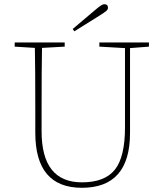

<svg xmlns="http://www.w3.org/2000/svg" viewBox="-20 -879 777 914"><path d="M451 -803 334 -730 326 -741 436 -834Q465 -859 476 -859Q494 -859 494 -842Q494 -834 485.5 -826.5Q477 -819 451 -803ZM689 -677V-657L599 -650V-246Q599 15 370 15Q148 15 148 -247V-361Q148 -555 146 -651L50 -657V-677H288V-657L180 -651Q178 -555 178 -361V-254Q178 -11 370 -11Q479 -11 527 -71.5Q575 -132 575 -272V-650L453 -657V-677Z"/></svg>

Font: TypoPRO Source Serif Pro
Style: Regular
Weight: 200
Designer: Frank Grießhammer
Foundry: Adobe Systems Incorporated
Version: Version 1.017;PS (version unavailable);hotconv 1.0.79;makeot